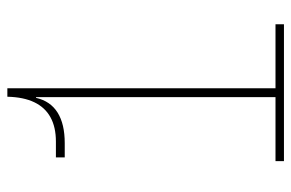

<svg xmlns="http://www.w3.org/2000/svg" viewBox="-155 -637 792 522"><g transform="rotate(-90 241.0 -376.0)"><path d="M247 -752H262V-23H436V0H64V-23H238V-732ZM74 -620H117Q156.5 -620 183.2 -634.8Q210 -649.5 224 -678.8Q238 -708 239 -752H250L245 -674H236Q227 -635 196 -615.5Q165 -596 113 -596H74Z"/></g></svg>

Font: Hepta Slab ExtraLight ExtraLight
Style: Regular
Weight: 250
Version: Version 1.102